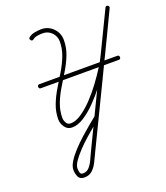

<svg xmlns="http://www.w3.org/2000/svg" viewBox="-153 -664 922 1065"><g transform="rotate(-20 307.5 -131.5)"><path d="M103 -252Q91 -252 91 -264Q91 -276 103 -276Q218 -276 332.5 -276Q447 -276 562 -276Q562 -276 562 -276Q562 -276 562 -276Q574 -276 574 -264Q574 -252 562 -252Q447 -252 332.5 -252Q218 -252 103 -252Q103 -252 103 -252Q103 -252 103 -252ZM157 -521Q147 -513 140 -523Q132 -532 142 -540Q156 -551 177 -555Q198 -559 216 -559Q257 -559 285.5 -530Q314 -501 314 -460Q314 -416 298.5 -375.5Q283 -335 259.5 -296Q236 -257 212.5 -218.5Q189 -180 173.5 -139.5Q158 -99 158 -56Q158 -42 166.5 -27Q175 -12 192 -12Q221 -12 255 -34.5Q289 -57 323 -92.5Q357 -128 387 -168.5Q417 -209 440.5 -246Q464 -283 475 -307Q504 -368 533.5 -428Q563 -488 592 -549Q597 -560 608 -555Q618 -549 613 -539Q526 -358 439 -177Q352 4 264 185Q253 207 241 233Q229 259 210 277.5Q191 296 161 296Q161 296 161 296Q161 296 161 296Q161 296 161 296Q161 296 161 296Q135 296 126 277Q117 258 117 236Q117 214 133.5 187.5Q150 161 176 133Q202 105 231.5 78.5Q261 52 287 30.5Q313 9 329 -4Q329 -4 329 -4Q329 -4 329 -4Q339 -12 346 -3Q354 7 345 14Q331 25 306.5 45.5Q282 66 253.5 91Q225 116 199.5 143Q174 170 157.5 194Q141 218 141 236Q141 247 144 259.5Q147 272 161 272Q161 272 161 272Q161 272 161 272Q161 272 161 272Q161 272 161 272Q184 272 199 255Q214 238 224 215Q234 192 243 174Q330 -6 417 -187Q504 -368 592 -549Q597 -560 608 -555Q618 -549 613 -539Q584 -478 555 -417.5Q526 -357 497 -297Q484 -269 459.5 -230Q435 -191 402.5 -149Q370 -107 334 -70.5Q298 -34 261.5 -11Q225 12 192 12Q165 12 149.5 -10Q134 -32 134 -56Q134 -100 149.5 -140.5Q165 -181 188.5 -220Q212 -259 235.5 -298Q259 -337 274.5 -377Q290 -417 290 -460Q290 -491 268.5 -513Q247 -535 216 -535Q202 -535 185 -532.5Q168 -530 157 -521Q157 -521 157 -521Q157 -521 157 -521Z"/></g></svg>

Font: FRB American Cursive Light
Style: Italic
Weight: 300
Italic angle: -25°
Version: Version 2.0;Modular Font Editor K font №1